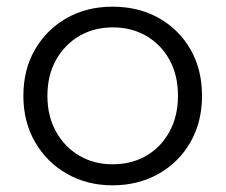

<svg xmlns="http://www.w3.org/2000/svg" viewBox="-20 -550 676 575"><path d="M317 5Q241 5 180.5 -29.5Q120 -64 85 -124.5Q50 -185 50 -263Q50 -342 85 -402Q120 -462 180 -496Q240 -530 317 -530Q395 -530 455.5 -496Q516 -462 550.5 -402Q585 -342 585 -263Q585 -185 550.5 -124.5Q516 -64 455 -29.5Q394 5 317 5ZM317 -58Q374 -58 418 -83.5Q462 -109 487.5 -155.5Q513 -202 513 -263Q513 -325 487.5 -371Q462 -417 418 -442.5Q374 -468 318 -468Q262 -468 218 -442.5Q174 -417 148 -371Q122 -325 122 -263Q122 -202 148 -155.5Q174 -109 218 -83.5Q262 -58 317 -58Z"/></svg>

Font: MOST Montserrat
Style: Regular
Weight: 400
Designer: Julieta Ulanovsky
Foundry: Julieta Ulanovsky
Version: Version 8.000;March 11, 2024;FontCreator 15.0.0.2926 64-bit